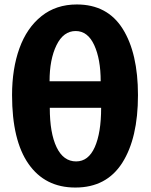

<svg xmlns="http://www.w3.org/2000/svg" viewBox="-20 -776 678 860"><path d="M317 64Q182 64 108 -41.5Q34 -147 34 -350Q34 -468 67 -559.5Q100 -651 165.5 -703.5Q231 -756 324 -756Q461 -756 529.5 -647Q598 -538 598 -350Q598 -157 527.5 -46.5Q457 64 318 64ZM431 -412Q431 -511 402 -574Q373 -637 319 -637Q264 -637 233 -573.5Q202 -510 202 -412ZM203 -293Q203 -180 233.5 -116.5Q264 -53 321 -53Q376 -53 404.5 -117Q433 -181 433 -293Z"/></svg>

Font: BM Euljiro oraeorae
Style: Regular
Weight: 400
Designer: Bongjin Kim; Bomjun Kim; Myungsoo Han; Hyesun Chae; Mikyoung Jeong; Wujin Sim; Minjae Kang; Suwha Jang;
Foundry: Sandoll Inc.
Version: Version 1.000;hotconv 1.0.109;makeexe 2.5.65596